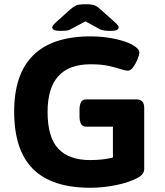

<svg xmlns="http://www.w3.org/2000/svg" viewBox="-20 -880 779 908"><path d="M407 8Q225 8 136 -81Q47 -170 47 -352Q47 -708 409 -708Q467 -708 522 -696.5Q577 -685 608 -667Q622 -659 630.5 -650Q639 -641 639 -632Q639 -620 630.5 -599.5Q622 -579 610 -562.5Q598 -546 586 -546Q571 -546 549 -553.5Q527 -561 493 -568.5Q459 -576 408 -576Q205 -576 205 -351Q205 -231 255.5 -177Q306 -123 406 -123Q467 -123 514 -135V-281H386Q356 -281 356 -331V-360Q356 -410 386 -410H625Q662 -410 662 -370V-81Q662 -55 631 -39Q590 -17 528.5 -4.5Q467 8 407 8ZM267 -734Q242 -734 234.5 -739Q227 -744 227 -750Q227 -753 229.5 -758Q232 -763 244 -774L314 -837Q328 -849 341 -854.5Q354 -860 384 -860Q415 -860 428 -854.5Q441 -849 455 -836L524 -774Q536 -763 538.5 -758Q541 -753 541 -750Q541 -744 534 -739Q527 -734 501 -734Q488 -734 475 -735.5Q462 -737 452 -742L384 -779L313 -741Q304 -736 292.5 -735Q281 -734 267 -734Z"/></svg>

Font: Asap Semi Expanded
Style: Bold
Weight: 700
Width: 6
Designer: Pablo Cosgaya
Foundry: Omnibus-Type
Version: Version 3.001; ttfautohint (v1.8.4.7-5d5b)